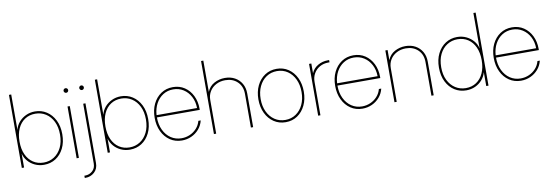

<svg xmlns="http://www.w3.org/2000/svg" viewBox="-64 -1203 5418 1883"><g transform="rotate(-10 2645.0 -262.0)"><path d="M287.1 7.8Q238.3 7.8 197 -11.2Q155.8 -30.3 127.4 -63.2Q99.1 -96.2 88.4 -136.7H87.9V0H65.4V-727.5H87.9V-376H88.4Q98.1 -417.5 126.5 -450.7Q154.8 -483.9 196.5 -503.7Q238.3 -523.4 287.1 -523.4Q351.1 -523.4 402.3 -490.5Q453.6 -457.5 483.6 -397.7Q513.7 -337.9 513.7 -257.8Q513.7 -177.2 483.9 -117.4Q454.1 -57.6 403.1 -24.9Q352.1 7.8 287.1 7.8ZM287.1 -14.6Q345.2 -14.6 391.4 -44.4Q437.5 -74.2 464.4 -128.7Q491.2 -183.1 491.2 -257.8Q491.2 -332.5 464.4 -387.2Q437.5 -441.9 391.4 -471.4Q345.2 -501 287.1 -501Q227.5 -501 182.6 -471.4Q137.7 -441.9 112.8 -387.2Q87.9 -332.5 87.9 -257.8Q87.9 -183.1 112.8 -128.7Q137.7 -74.2 182.6 -44.4Q227.5 -14.6 287.1 -14.6Z M611.3 0V-515.6H633.8V0ZM622.6 -649.9Q613.3 -649.9 606.4 -656.7Q599.6 -663.6 599.6 -672.9Q599.6 -682.6 606.4 -689.2Q613.3 -695.8 622.6 -695.8Q632.3 -695.8 638.9 -689.2Q645.5 -682.6 645.5 -672.9Q645.5 -663.6 638.9 -656.7Q632.3 -649.9 622.6 -649.9Z M767.6 -515.6H790V79.1Q790 136.7 752.7 170.4Q715.3 204.1 665 204.1H656.2V181.6H665Q705.6 181.6 736.6 154.3Q767.6 127 767.6 79.1ZM778.8 -649.9Q769.5 -649.9 762.7 -656.7Q755.9 -663.6 755.9 -672.9Q755.9 -682.6 762.7 -689.2Q769.5 -695.8 778.8 -695.8Q788.6 -695.8 795.2 -689.2Q801.8 -682.6 801.8 -672.9Q801.8 -663.6 795.2 -656.7Q788.6 -649.9 778.8 -649.9Z M1142.6 7.8Q1093.8 7.8 1052.5 -11.2Q1011.2 -30.3 982.9 -63.2Q954.6 -96.2 943.8 -136.7H943.4V0H920.9V-727.5H943.4V-376H943.8Q953.6 -417.5 981.9 -450.7Q1010.3 -483.9 1052 -503.7Q1093.8 -523.4 1142.6 -523.4Q1206.5 -523.4 1257.8 -490.5Q1309.1 -457.5 1339.1 -397.7Q1369.1 -337.9 1369.1 -257.8Q1369.1 -177.2 1339.4 -117.4Q1309.6 -57.6 1258.5 -24.9Q1207.5 7.8 1142.6 7.8ZM1142.6 -14.6Q1200.7 -14.6 1246.8 -44.4Q1293 -74.2 1319.8 -128.7Q1346.7 -183.1 1346.7 -257.8Q1346.7 -332.5 1319.8 -387.2Q1293 -441.9 1246.8 -471.4Q1200.7 -501 1142.6 -501Q1083 -501 1038.1 -471.4Q993.2 -441.9 968.3 -387.2Q943.4 -332.5 943.4 -257.8Q943.4 -183.1 968.3 -128.7Q993.2 -74.2 1038.1 -44.4Q1083 -14.6 1142.6 -14.6Z M1660.2 7.8Q1593.8 7.8 1542.5 -26.6Q1491.2 -61 1462.4 -121.1Q1433.6 -181.2 1433.6 -257.8Q1433.6 -335 1462.4 -394.8Q1491.2 -454.6 1542.5 -489Q1593.8 -523.4 1660.2 -523.4Q1726.6 -523.4 1776.6 -490Q1826.7 -456.5 1854.7 -399.2Q1882.8 -341.8 1882.8 -269.5V-257.8H1456.1Q1456.1 -186.5 1482.2 -131.6Q1508.3 -76.7 1554.4 -45.7Q1600.6 -14.6 1660.2 -14.6Q1704.1 -14.6 1743.2 -31.7Q1782.2 -48.8 1810.8 -80.3Q1839.4 -111.8 1850.6 -154.3H1874Q1862.3 -105.5 1830.6 -68.8Q1798.8 -32.2 1754.6 -12.2Q1710.4 7.8 1660.2 7.8ZM1456.5 -280.3H1859.9Q1858.9 -344.7 1832.5 -394.5Q1806.2 -444.3 1761.2 -472.7Q1716.3 -501 1660.2 -501Q1603.5 -501 1559.1 -472.9Q1514.6 -444.8 1487.8 -395.3Q1460.9 -345.7 1456.5 -280.3Z M2001 -335.9V0H1978.5V-727.5H2001V-415.5Q2022.5 -469.7 2071.8 -496.6Q2121.1 -523.4 2178.7 -523.4Q2234.9 -523.4 2277.6 -499.8Q2320.3 -476.1 2344.7 -434.1Q2369.1 -392.1 2369.1 -335.9V0H2346.7V-335.9Q2346.7 -410.2 2299.8 -455.6Q2252.9 -501 2178.7 -501Q2127.9 -501 2087.6 -479.7Q2047.4 -458.5 2024.2 -421.1Q2001 -383.8 2001 -335.9Z M2693.4 7.8Q2627 7.8 2575.7 -26.6Q2524.4 -61 2495.6 -121.1Q2466.8 -181.2 2466.8 -257.8Q2466.8 -335 2495.6 -394.8Q2524.4 -454.6 2575.7 -489Q2627 -523.4 2693.4 -523.4Q2759.8 -523.4 2810.5 -489Q2861.3 -454.6 2890.1 -394.8Q2918.9 -335 2918.9 -257.8Q2918.9 -181.2 2890.1 -121.1Q2861.3 -61 2810.5 -26.6Q2759.8 7.8 2693.4 7.8ZM2693.4 -14.6Q2752.9 -14.6 2798.8 -45.7Q2844.7 -76.7 2870.6 -131.6Q2896.5 -186.5 2896.5 -257.8Q2896.5 -329.1 2870.6 -384Q2844.7 -439 2798.8 -470Q2752.9 -501 2693.4 -501Q2633.8 -501 2587.6 -470Q2541.5 -439 2515.4 -384Q2489.3 -329.1 2489.3 -257.8Q2489.3 -186.5 2515.4 -131.6Q2541.5 -76.7 2587.6 -45.7Q2633.8 -14.6 2693.4 -14.6Z M3016.6 0V-515.6H3039.1V-419.4H3039.6Q3058.6 -465.3 3103.8 -491.9Q3148.9 -518.6 3205.1 -518.6H3216.8V-496.1H3205.1Q3157.2 -496.1 3119.6 -474.9Q3082 -453.6 3060.5 -416.7Q3039.1 -379.9 3039.1 -332V0Z M3458 7.8Q3391.6 7.8 3340.3 -26.6Q3289.1 -61 3260.3 -121.1Q3231.4 -181.2 3231.4 -257.8Q3231.4 -335 3260.3 -394.8Q3289.1 -454.6 3340.3 -489Q3391.6 -523.4 3458 -523.4Q3524.4 -523.4 3574.5 -490Q3624.5 -456.5 3652.6 -399.2Q3680.7 -341.8 3680.7 -269.5V-257.8H3253.9Q3253.9 -186.5 3280 -131.6Q3306.2 -76.7 3352.3 -45.7Q3398.4 -14.6 3458 -14.6Q3502 -14.6 3541 -31.7Q3580.1 -48.8 3608.6 -80.3Q3637.2 -111.8 3648.4 -154.3H3671.9Q3660.2 -105.5 3628.4 -68.8Q3596.7 -32.2 3552.5 -12.2Q3508.3 7.8 3458 7.8ZM3254.4 -280.3H3657.7Q3656.7 -344.7 3630.4 -394.5Q3604 -444.3 3559.1 -472.7Q3514.2 -501 3458 -501Q3401.4 -501 3356.9 -472.9Q3312.5 -444.8 3285.6 -395.3Q3258.8 -345.7 3254.4 -280.3Z M3798.8 -335.9V0H3776.4V-515.6H3798.8V-415.5Q3820.3 -469.7 3869.6 -496.6Q3918.9 -523.4 3976.6 -523.4Q4032.7 -523.4 4075.4 -499.8Q4118.2 -476.1 4142.6 -434.1Q4167 -392.1 4167 -335.9V0H4144.5V-335.9Q4144.5 -410.2 4097.7 -455.6Q4050.8 -501 3976.6 -501Q3925.8 -501 3885.5 -479.7Q3845.2 -458.5 3822 -421.1Q3798.8 -383.8 3798.8 -335.9Z M4491.2 7.8Q4426.8 7.8 4375.5 -24.9Q4324.2 -57.6 4294.4 -117.4Q4264.6 -177.2 4264.6 -257.8Q4264.6 -337.9 4294.7 -397.7Q4324.7 -457.5 4376 -490.5Q4427.2 -523.4 4491.2 -523.4Q4540.5 -523.4 4582 -503.7Q4623.5 -483.9 4652.1 -450.7Q4680.7 -417.5 4689.9 -376H4690.4V-727.5H4712.9V0H4690.4V-136.7H4689.9Q4679.2 -96.2 4650.9 -63.2Q4622.6 -30.3 4581.5 -11.2Q4540.5 7.8 4491.2 7.8ZM4491.2 -14.6Q4550.8 -14.6 4595.7 -44.4Q4640.6 -74.2 4665.5 -128.7Q4690.4 -183.1 4690.4 -257.8Q4690.4 -332.5 4665.5 -387.2Q4640.6 -441.9 4595.7 -471.4Q4550.8 -501 4491.2 -501Q4433.6 -501 4387.2 -471.4Q4340.8 -441.9 4314 -387.2Q4287.1 -332.5 4287.1 -257.8Q4287.1 -183.1 4314 -128.7Q4340.8 -74.2 4387.2 -44.4Q4433.6 -14.6 4491.2 -14.6Z M5037.1 7.8Q4970.7 7.8 4919.4 -26.6Q4868.2 -61 4839.4 -121.1Q4810.5 -181.2 4810.5 -257.8Q4810.5 -335 4839.4 -394.8Q4868.2 -454.6 4919.4 -489Q4970.7 -523.4 5037.1 -523.4Q5103.5 -523.4 5153.6 -490Q5203.6 -456.5 5231.7 -399.2Q5259.8 -341.8 5259.8 -269.5V-257.8H4833Q4833 -186.5 4859.1 -131.6Q4885.3 -76.7 4931.4 -45.7Q4977.5 -14.6 5037.1 -14.6Q5081.1 -14.6 5120.1 -31.7Q5159.2 -48.8 5187.7 -80.3Q5216.3 -111.8 5227.5 -154.3H5251Q5239.3 -105.5 5207.5 -68.8Q5175.8 -32.2 5131.6 -12.2Q5087.4 7.8 5037.1 7.8ZM4833.5 -280.3H5236.8Q5235.8 -344.7 5209.5 -394.5Q5183.1 -444.3 5138.2 -472.7Q5093.3 -501 5037.1 -501Q4980.5 -501 4936 -472.9Q4891.6 -444.8 4864.7 -395.3Q4837.9 -345.7 4833.5 -280.3Z"/></g></svg>

Font: Inter Display Thin
Style: Regular
Weight: 100
Designer: Rasmus Andersson
Foundry: rsms
Version: Version 4.000;git-a52131595